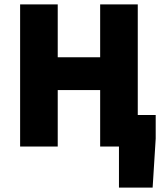

<svg xmlns="http://www.w3.org/2000/svg" viewBox="-20 -670 740 878"><path d="M524 188V0H500V-144H692V-36L678 188ZM72 0V-650H244V-408H438V-650H610V0H438V-258H244V0Z"/></svg>

Font: Source Sans 3 Black
Style: Regular
Weight: 900
Designer: Paul D. Hunt
Foundry: Adobe
Version: Version 3.046;hotconv 1.0.118;makeotfexe 2.5.65603